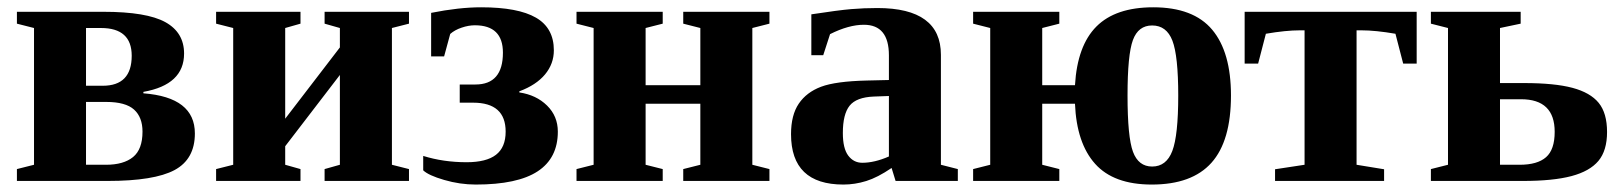

<svg xmlns="http://www.w3.org/2000/svg" viewBox="-20 -491 4405 521"><path d="M25.9 0V-32.2L72.3 -43.9V-415L25.9 -426.8V-459H260.7Q377.9 -459 428.7 -430.9Q479.5 -402.8 479.5 -345.7Q479.5 -261.2 369.1 -241.7V-237.8Q508.8 -227.1 508.8 -128.9Q508.8 -59.1 453.6 -29.5Q398.4 0 272 0ZM366.7 -133.8Q366.7 -172.9 343.8 -193.6Q320.8 -214.4 268.1 -214.4H213.4V-43.9H267.6Q315.4 -43.9 341.1 -64.9Q366.7 -85.9 366.7 -133.8ZM213.4 -258.3H258.8Q337.4 -258.3 337.4 -339.8Q337.4 -415 253.9 -415H213.4Z M860.8 0V-32.2L902.3 -43.9V-287.6L753.9 -94.2V-43.9L795.4 -32.2V0H566.4V-32.2L612.8 -43.9V-415L566.4 -426.8V-459H795.4V-426.8L753.9 -415V-168.9L902.3 -362.3V-415L860.8 -426.8V-459H1089.8V-426.8L1043.5 -415V-43.9L1089.8 -32.2V0Z M1389.2 -240.2Q1435.1 -233.4 1464.4 -204.6Q1493.7 -175.8 1493.7 -133.8Q1493.7 -62 1439 -26.1Q1384.3 9.8 1271 9.8Q1228 9.8 1185.3 -2.7Q1142.6 -15.1 1128.4 -28.8V-67.9Q1183.1 -50.8 1246.1 -50.8Q1299.8 -50.8 1325.9 -71Q1352.1 -91.3 1352.1 -133.8Q1352.1 -212.4 1263.7 -212.4H1227.5V-261.7H1270Q1344.7 -261.7 1344.7 -348.1Q1344.7 -422.4 1268.6 -422.4Q1251.5 -422.4 1232.7 -416Q1213.9 -409.7 1201.7 -398.9L1185.1 -337.9H1149.9V-456.1Q1225.6 -471.2 1285.6 -471.2Q1385.7 -471.2 1434.3 -443.1Q1482.9 -415 1482.9 -354.5Q1482.9 -317.9 1459 -289.1Q1435.1 -260.3 1389.2 -243.2Z M1880.4 -209.5H1731.9V-43.9L1778.3 -32.2V0H1544.4V-32.2L1590.8 -43.9V-415L1544.4 -426.8V-459H1778.3V-426.8L1731.9 -415V-259.8H1880.4V-415L1834 -426.8V-459H2067.9V-426.8L2021.5 -415V-43.9L2067.9 -32.2V0H1834V-32.2L1880.4 -43.9Z M2360.8 -469.2Q2533.2 -469.2 2533.2 -342.3V-43.9L2579.1 -32.2V0H2410.2L2399.4 -35.2Q2361.3 -9.3 2330.6 0.2Q2299.8 9.8 2268.6 9.8Q2126.5 9.8 2126.5 -127Q2126.5 -178.7 2147.5 -209.7Q2168.5 -240.7 2208 -255.6Q2247.6 -270.5 2332.5 -272.5L2392.1 -273.9V-340.8Q2392.1 -423.8 2324.2 -423.8Q2283.2 -423.8 2232.4 -398.4L2213.9 -341.3H2181.6V-452.1Q2255.4 -463.4 2290 -466.3Q2324.7 -469.2 2360.8 -469.2ZM2392.1 -230.5 2351.1 -229Q2303.7 -227.1 2285.4 -204.1Q2267.1 -181.2 2267.1 -129.9Q2267.1 -88.4 2281.7 -68.8Q2296.4 -49.3 2319.8 -49.3Q2353 -49.3 2392.1 -66.4Z M2897 -259.8Q2903.3 -367.2 2955.3 -419.2Q3007.3 -471.2 3109.4 -471.2Q3218.3 -471.2 3269.3 -410.4Q3320.3 -349.6 3320.3 -231.9Q3320.3 -108.4 3267.3 -49.3Q3214.4 9.8 3105.5 9.8Q3002 9.8 2951.7 -46.4Q2901.4 -102.5 2897 -209.5H2808.1V-43.9L2854.5 -32.2V0H2620.6V-32.2L2667 -43.9V-415L2620.6 -426.8V-459H2854.5V-426.8L2808.1 -415V-259.8ZM3177.2 -231.9Q3177.2 -339.4 3161.4 -380.6Q3145.5 -421.9 3106.4 -421.9Q3068.8 -421.9 3054.2 -382.3Q3039.6 -342.8 3039.6 -231.9Q3039.6 -119.1 3054.4 -79.1Q3069.3 -39.1 3106.4 -39.1Q3145 -39.1 3161.1 -81.3Q3177.2 -123.5 3177.2 -231.9Z M3824.2 -459V-318.4H3787.6L3766.6 -399.4Q3712.4 -408.7 3674.3 -408.7H3661.1V-43.9L3735.8 -31.7V0H3439.9V-31.7L3520 -43.9V-408.7H3507.3Q3469.2 -408.7 3415 -399.4L3394 -318.4H3357.4V-459Z M4198.7 -133.3Q4198.7 -221.7 4107.4 -221.7H4050.3V-43.9H4103.5Q4151.9 -43.9 4175.3 -64.5Q4198.7 -85 4198.7 -133.3ZM4050.3 -415V-265.6H4115.7Q4198.2 -265.6 4246.8 -252.7Q4295.4 -239.7 4318.1 -211.9Q4340.8 -184.1 4340.8 -132.8Q4340.8 -82.5 4317.4 -54.4Q4293.9 -26.4 4244.4 -13.2Q4194.8 0 4112.3 0H3862.8V-32.2L3909.2 -43.9V-415L3862.8 -426.8V-459H4106.4V-426.8Z"/></svg>

Font: Tinos
Style: Bold
Weight: 700
Designer: Steve Matteson
Foundry: Monotype Imaging Inc.
Version: Version 1.23